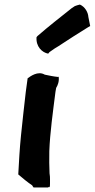

<svg xmlns="http://www.w3.org/2000/svg" viewBox="-20 -797 415 841"><path d="M93 -395C85 -331 79 -267 72 -204C66 -146 63 -86 60 -33C81 -15 99 0 121 15C123 18 124 21 127 24H191L195 21L197 24C199 19 199 13 199 7V-10V-11C199 -18 199 -28 197 -38C196 -67 195 -101 196 -135C199 -216 212 -308 223 -395L226 -412C233 -423 240 -441 237 -461L234 -460C213 -462 196 -466 176 -470C146 -488 112 -462 101 -454ZM140 -634C137 -593 164 -567 191 -562L197 -569C212 -580 227 -590 243 -599L244 -600C282 -625 324 -652 363 -676L375 -683L367 -723C366 -742 353 -767 330 -777C323 -775 313 -773 307 -770L306 -769L295 -762C245 -722 192 -681 144 -639Z"/></svg>

Font: Hussar Pisanka
Style: BdKur
Weight: 700
Designer: Robert Jablonski
Foundry: Cannot Into Space Fonts
Version: Version 1.070